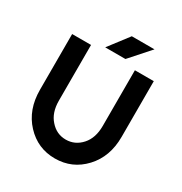

<svg xmlns="http://www.w3.org/2000/svg" viewBox="-201 -1016 1110 1174"><g transform="rotate(30 354.5 -429.5)"><path d="M282 -730.7H424.7L549.3 -870.7H389ZM66.3 -700V-306.3Q66.3 -166.3 149.7 -77Q232.7 12 354.3 12Q476.3 12 559.3 -77Q642.7 -166.3 642.7 -306.3V-700H509.3V-306.3Q509.3 -222 465 -172.3Q419.7 -121.3 354.3 -121.3Q289.3 -121.3 244.7 -172.3Q199.7 -222 199.7 -306.3V-700Z"/></g></svg>

Font: Unageo Variable
Style: Regular
Weight: 300
Designer: Richard Sepsi
Foundry: Richard Sepsi
Version: Version 2.200